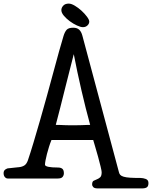

<svg xmlns="http://www.w3.org/2000/svg" viewBox="-48 -992 845 1067"><path d="M293 -936Q293 -949 303.5 -960.5Q314 -972 334 -972Q348 -972 367.5 -960.5Q387 -949 405 -932.5Q423 -916 435.5 -899Q448 -882 448 -872Q448 -860 438 -850.5Q428 -841 413 -841Q400 -841 379.5 -850.5Q359 -860 340 -874Q321 -888 307 -904.5Q293 -921 293 -936ZM613 -35Q615 -26 620.5 -20Q626 -14 639 -10Q652 -6 674.5 -4.5Q697 -3 733 -3Q747 -3 762 2.5Q777 8 777 25Q777 43 768 49Q759 55 742 55H495Q477 55 470.5 48Q464 41 464 33Q464 17 472.5 12.5Q481 8 490.5 4.5Q500 1 508.5 -6.5Q517 -14 517 -35Q517 -42 511 -67Q505 -92 497 -121Q489 -150 481 -176.5Q473 -203 470 -214H238Q231 -197 224.5 -176.5Q218 -156 213 -136.5Q208 -117 205 -101Q202 -85 202 -77Q202 -69 220.5 -65Q239 -61 274 -61Q290 -61 298.5 -54Q307 -47 307 -29Q307 -18 300 -9Q293 0 273 0H-5Q-14 0 -21 -8Q-28 -16 -28 -30Q-28 -43 -18.5 -50Q-9 -57 1 -57Q3 -57 11 -58Q19 -59 29 -60Q39 -61 47.5 -62Q56 -63 58 -63Q76 -65 88 -73Q100 -81 107 -101Q121 -142 138.5 -200.5Q156 -259 175 -325Q194 -391 213 -460Q232 -529 249 -592Q266 -655 280.5 -707.5Q295 -760 305 -792Q312 -815 322.5 -826.5Q333 -838 359 -838Q380 -838 392 -827Q404 -816 410 -793ZM362 -691Q355 -664 342.5 -614.5Q330 -565 315.5 -508Q301 -451 287 -394.5Q273 -338 262 -298Q277 -298 288.5 -297.5Q300 -297 310 -296.5Q320 -296 331.5 -296Q343 -296 358 -296Q367 -296 379.5 -296Q392 -296 405.5 -296.5Q419 -297 431.5 -297.5Q444 -298 453 -298Q441 -342 428.5 -391Q416 -440 404.5 -490.5Q393 -541 382 -592Q371 -643 362 -691Z"/></svg>

Font: Life Savers ExtraBold
Style: Regular
Weight: 800
Designer: Pablo Impallari, Rodrigo Fuenzalida, Brenda Gallo
Foundry: Pablo Impallari, Rodrigo Fuenzalida, Brenda Gallo
Version: Version 3.001; ttfautohint (v0.95) -l 8 -r 50 -G 200 -x 14 -